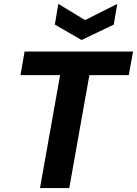

<svg xmlns="http://www.w3.org/2000/svg" viewBox="-20 -964 702 984"><path d="M185 0 288 -579H85L106 -700H662L640 -579H438L335 0ZM581 -944 563 -838 398 -759 261 -838 279 -944 416 -861Z"/></svg>

Font: DM Sans 9pt Black
Style: Italic
Weight: 900
Italic angle: -10°
Version: Version 4.004;gftools[0.9.30]